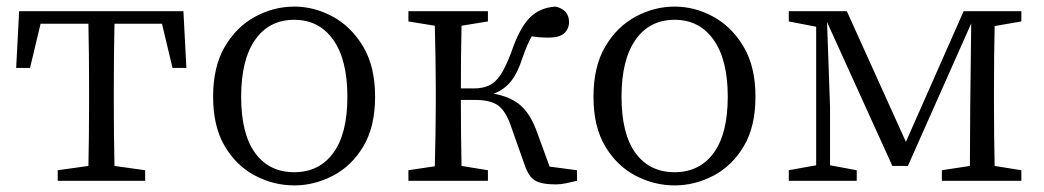

<svg xmlns="http://www.w3.org/2000/svg" viewBox="-20 -548 3165 582"><path d="M471 -476H327Q326 -435 325.5 -381Q325 -327 325 -286V-228Q325 -189 325.5 -137.5Q326 -86 327 -45L420 -32V0H155V-32L248 -45Q249 -86 249.5 -137.5Q250 -189 250 -228V-286Q250 -327 249.5 -381Q249 -435 248 -476H103L71 -342H29L38 -514H536L545 -342H503Z M872 14Q810 14 753.5 -15.5Q697 -45 661.5 -104.5Q626 -164 626 -255Q626 -346 661.5 -406.5Q697 -467 753.5 -497.5Q810 -528 872 -528Q933 -528 989 -497.5Q1045 -467 1081 -406.5Q1117 -346 1117 -255Q1117 -164 1081.5 -104.5Q1046 -45 989.5 -15.5Q933 14 872 14ZM872 -26Q947 -26 990 -84Q1033 -142 1033 -255Q1033 -367 990 -427.5Q947 -488 872 -488Q796 -488 753.5 -427.5Q711 -367 711 -255Q711 -142 753.5 -84Q796 -26 872 -26Z M1646 -43 1729 -32V0Q1713 4 1696 7.5Q1679 11 1665 11Q1621 11 1601.5 -1Q1582 -13 1570 -49L1528 -168Q1512 -213 1489 -229Q1466 -245 1421 -245H1377Q1377 -196 1377.5 -141Q1378 -86 1379 -45L1459 -32V0H1218V-32L1298 -44Q1299 -85 1300 -137Q1301 -189 1301 -228V-286Q1301 -326 1300 -377.5Q1299 -429 1298 -470L1218 -483V-514H1459V-483L1379 -470Q1378 -429 1377.5 -377Q1377 -325 1377 -280H1417Q1443 -280 1462.5 -289Q1482 -298 1497.5 -321.5Q1513 -345 1530 -390Q1554 -461 1584.5 -493Q1615 -525 1664 -528Q1705 -519 1705 -480Q1704 -459 1689.5 -446.5Q1675 -434 1643 -434Q1613 -434 1592 -438Q1585 -426 1578.5 -411Q1572 -396 1565 -376Q1549 -326 1528 -300.5Q1507 -275 1476 -264Q1528 -255 1558.5 -228Q1589 -201 1608 -147Z M2025 14Q1963 14 1906.5 -15.5Q1850 -45 1814.5 -104.5Q1779 -164 1779 -255Q1779 -346 1814.5 -406.5Q1850 -467 1906.5 -497.5Q1963 -528 2025 -528Q2086 -528 2142 -497.5Q2198 -467 2234 -406.5Q2270 -346 2270 -255Q2270 -164 2234.5 -104.5Q2199 -45 2142.5 -15.5Q2086 14 2025 14ZM2025 -26Q2100 -26 2143 -84Q2186 -142 2186 -255Q2186 -367 2143 -427.5Q2100 -488 2025 -488Q1949 -488 1906.5 -427.5Q1864 -367 1864 -255Q1864 -142 1906.5 -84Q1949 -26 2025 -26Z M3076 -483 2995 -469Q2994 -428 2993.5 -376.5Q2993 -325 2993 -286V-228Q2993 -189 2993.5 -137.5Q2994 -86 2995 -45L3076 -32V0H2835V-32L2920 -45L2921 -225L2924 -477L2732 -45H2685L2487 -481L2496 -225V-47L2577 -32V0H2371V-32L2454 -47V-467L2371 -483V-514H2547L2726 -118L2901 -514H3076Z"/></svg>

Font: Shippori Mincho TTF
Style: Regular
Weight: 400
Version: Version 2.100